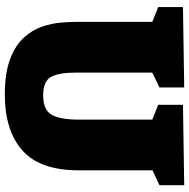

<svg xmlns="http://www.w3.org/2000/svg" viewBox="-14 -736 765 776"><g transform="rotate(90 368.0 -347.5)"><path d="M403 -705 728 -710V-610L668 -582V-285Q668 -127 587.5 -56Q507 15 362 15Q274 15 218 -6.5Q162 -28 131 -62.5Q100 -97 87 -136Q74 -175 71 -210.5Q68 -246 68 -270V-581L8 -605V-705L333 -710V-610L273 -581V-270Q273 -203 290.5 -171.5Q308 -140 365 -140Q424 -140 443.5 -174.5Q463 -209 463 -285V-581L403 -605Z"/></g></svg>

Font: Bitter Black
Style: Regular
Weight: 900
Designer: Sol Matas, and Bitter project Authors
Foundry: Sol Matas
Version: Version 2.001